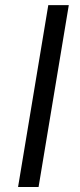

<svg xmlns="http://www.w3.org/2000/svg" viewBox="-20 -743 316 763"><path d="M253.4 -722.7 133.3 0H51.8L171.9 -722.7Z"/></svg>

Font: Inter Medium
Style: Italic
Weight: 500
Italic angle: -9.3988°
Designer: Rasmus Andersson
Foundry: rsms
Version: Version 4.001;git-66647c0bb